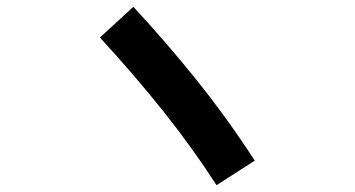

<svg xmlns="http://www.w3.org/2000/svg" viewBox="-20 -643 1040 563"><path d="M727 -172 615 -100Q544 -210 459.5 -316Q375 -422 273 -533L371 -623Q465 -522 555.5 -409.5Q646 -297 727 -172Z"/></svg>

Font: Murecho Thin
Style: Bold
Weight: 700
Version: Version 1.010